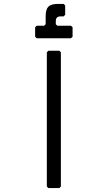

<svg xmlns="http://www.w3.org/2000/svg" viewBox="-20 -964 552 984"><path d="M228 0 220 -8V-696L228 -704H284L292 -696V-8L284 0ZM168 -768 160 -776V-824L168 -832H206L214 -840V-880Q214 -916 228 -930Q242 -944 278 -944H306L314 -936V-888L306 -880H290Q266 -880 266 -856V-840L274 -832H344L352 -824V-776L344 -768Z"/></svg>

Font: Hasubi Mono
Style: Regular
Weight: 400
Designer: Eli Heuer
Foundry: Eli Heuer
Version: Version 1.000